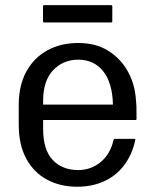

<svg xmlns="http://www.w3.org/2000/svg" viewBox="-20 -710 595 748"><path d="M507 -164.5Q499 -126.5 482.5 -96Q453.5 -41 401.2 -11.8Q349 17.5 281 17.5Q214 17.5 162.5 -10.5Q111 -38.5 82 -92.5Q53 -146.5 53 -224V-301.5Q53 -376.5 82.2 -430.5Q111.5 -484.5 163.8 -513.5Q216 -542.5 285 -542.5Q352 -542.5 399.5 -513.5Q447 -484.5 474.5 -437.8Q502 -391 508 -337Q511 -310.5 511.5 -294.2Q512 -278 512 -246.5Q512 -242.5 507 -242.5H148V-209Q148 -126.5 185.2 -87Q222.5 -47.5 285 -47.5Q334.5 -47.5 372.5 -79Q410.5 -110.5 422.5 -166Q423.5 -169 428 -169H503Q508 -169 507 -164.5ZM285 -477.5Q226 -477.5 187 -436.5Q148 -395.5 148 -316.5V-302.5H420Q418 -387.5 382 -432.5Q346 -477.5 285 -477.5ZM147.5 -627.5V-685Q147.5 -690 152.5 -690H412.5Q417.5 -690 417.5 -685V-627.5Q417.5 -622.5 412.5 -622.5H152.5Q147.5 -622.5 147.5 -627.5Z"/></svg>

Font: MFEK Sans
Style: Regular
Weight: 400
Designer: Owen Earl
Foundry: indestructible type*
Version: Version 0.001; ttfautohint (v1.8.4.7-5d5b)